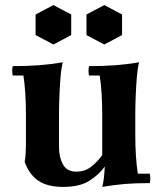

<svg xmlns="http://www.w3.org/2000/svg" viewBox="-20 -720 639 755"><path d="M382 -110 392 -65Q370 -34 332 -9.5Q294 15 228 15Q166 15 130 -10Q94 -35 77 -84Q80 -99 81 -119Q82 -139 82 -154V-270Q82 -359 72 -423H30Q26 -442 30 -460Q88 -460 134 -463.5Q180 -467 227 -475Q221 -453 218 -416Q215 -379 213.5 -339.5Q212 -300 212 -270V-142Q212 -102 227.5 -73.5Q243 -45 280 -45Q312 -45 336 -62.5Q360 -80 382 -110ZM569 -37Q573 -19 569 0Q511 0 470 3.5Q429 7 382 15Q386 2 388.5 -20.5Q391 -43 392 -65L382 -110V-270Q382 -359 372 -423H330Q326 -442 330 -460Q388 -460 434 -463.5Q480 -467 527 -475Q521 -453 518 -416Q515 -379 513.5 -339.5Q512 -300 512 -270V-190Q512 -101 522 -37ZM190 -700 260 -663V-582L190 -545L120 -582V-663ZM390 -700 460 -663V-582L390 -545L320 -582V-663Z"/></svg>

Font: Poltawski Nowy
Style: Bold
Weight: 700
Designer: Adam Pótawski, Mateusz Machalski, Borys Kosmynka, Ania Wieluska
Foundry: Capitalics.wtf
Version: Version 1.001;gftools[0.9.25]